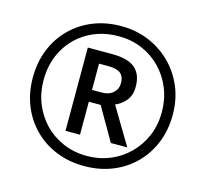

<svg xmlns="http://www.w3.org/2000/svg" viewBox="-105 -844 1043 973"><g transform="rotate(15 416.0 -357.0)"><path d="M279 -138V-575H407Q489 -575 527 -543Q565 -511 565 -446Q565 -399 541 -371.5Q517 -344 487 -332L603 -138H517L417 -311H355V-138ZM405 -373Q444 -373 466 -393Q488 -413 488 -444Q488 -479 468 -495Q448 -511 404 -511H355V-373ZM416 10Q336 10 269 -17Q202 -44 152.5 -93.5Q103 -143 76 -210Q49 -277 49 -357Q49 -437 76 -504Q103 -571 152.5 -620.5Q202 -670 269 -697Q336 -724 416 -724Q492 -724 558.5 -697Q625 -670 675.5 -620.5Q726 -571 754.5 -504Q783 -437 783 -357Q783 -277 756 -210Q729 -143 679.5 -93.5Q630 -44 563 -17Q496 10 416 10ZM416 -43Q480 -43 536 -66Q592 -89 635 -131.5Q678 -174 702 -231Q726 -288 726 -357Q726 -422 703 -479Q680 -536 638.5 -579Q597 -622 540.5 -646.5Q484 -671 416 -671Q326 -671 255.5 -630.5Q185 -590 145 -519.5Q105 -449 105 -357Q105 -292 128 -235Q151 -178 192.5 -135Q234 -92 291 -67.5Q348 -43 416 -43Z"/></g></svg>

Font: Noto Sans Bamum
Style: Regular
Weight: 400
Designer: Monotype Design Team
Foundry: Monotype Imaging Inc.
Version: Version 2.001